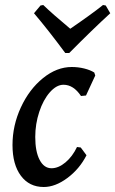

<svg xmlns="http://www.w3.org/2000/svg" viewBox="-20 -736 461 768"><path d="M121 -188Q121 -130 138.5 -96.5Q156 -63 186 -63Q214 -63 242 -86.5Q270 -110 288 -148L303 -146L326 -115Q298 -60 249.5 -24Q201 12 155 12Q97 12 63.5 -33Q30 -78 30 -156Q30 -234 63.5 -306.5Q97 -379 152 -423.5Q207 -468 267 -468Q293 -468 317 -462Q341 -456 357 -446L361 -434L324 -354L304 -352Q274 -397 234 -397Q206 -397 179.5 -367Q153 -337 137 -288.5Q121 -240 121 -188ZM153 -716Q188 -682 261 -621Q350 -682 392 -716L403 -714L421 -683Q348 -616 257 -524H241Q173 -616 116 -683L142 -714Z"/></svg>

Font: Alegreya Medium
Style: Italic
Weight: 500
Italic angle: -7°
Designer: Juan Pablo del Peral
Foundry: Huerta Tipografica
Version: Version 2.008; ttfautohint (v1.8)